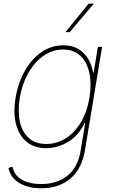

<svg xmlns="http://www.w3.org/2000/svg" viewBox="-20 -798 624 1034"><path d="M201.7 215.9Q133.5 215.9 85.4 188.4Q37.3 160.9 25.6 106.5L46.9 99.4Q57.5 147.4 98.7 170.3Q139.9 193.2 201.7 193.2Q286.9 193.2 343.4 148.1Q399.9 103 414.8 11.4L438.9 -136.4H436.1Q404.1 -68.2 346.8 -34.1Q289.4 0 228.7 0Q164.8 0 123.2 -34.4Q81.7 -68.9 66.1 -130Q50.4 -191.1 63.9 -271.3Q77.4 -352.3 113.6 -416.2Q149.9 -480.1 203.1 -517Q256.4 -554 321 -554Q387.1 -554 428.4 -514.2Q469.8 -474.4 481.5 -406.2H484.4L507.1 -545.5H529.8L437.5 11.4Q420.5 112.6 358.5 164.2Q296.5 215.9 201.7 215.9ZM228.7 -22.7Q285.5 -22.7 333.6 -52.9Q381.7 -83.1 415.3 -138.8Q448.9 -194.6 461.6 -271.3Q473.7 -345.2 461.5 -403.9Q449.2 -462.7 413.5 -497Q377.8 -531.2 319.6 -531.2Q262.1 -531.2 213.6 -497Q165.1 -462.7 131.9 -403.9Q98.7 -345.2 86.6 -271.3Q74.6 -197.4 87.2 -141.5Q99.8 -85.6 135.5 -54.2Q171.2 -22.7 228.7 -22.7ZM332.4 -625 457.4 -778.4H485.8L355.1 -625Z"/></svg>

Font: Inter UI Thin
Style: Italic
Weight: 100
Italic angle: -9.39999°
Designer: Rasmus Andersson
Foundry: rsms
Version: 3.2;8d6f07862